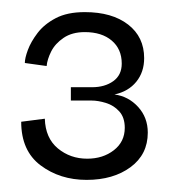

<svg xmlns="http://www.w3.org/2000/svg" viewBox="-20 -694 279 317"><path d="M123 -397Q79 -397 47 -421Q15 -445 15 -493L54 -498Q55 -466 75.5 -449Q96 -432 124 -432Q150 -432 168 -446Q186 -460 186 -483Q186 -500 177 -510Q168 -520 155 -524Q142 -528 131 -528H97V-550H132Q153 -550 167 -560Q181 -570 181 -589Q181 -613 164.5 -627Q148 -641 120 -641Q99 -641 85 -631.5Q71 -622 64.5 -609Q58 -596 57 -585L21 -590Q21 -598 26 -611.5Q31 -625 42 -639.5Q53 -654 72 -664Q91 -674 120 -674Q165 -674 191.5 -653.5Q218 -633 218 -598Q218 -575 205 -559Q192 -543 169 -538Q192 -535 208 -517.5Q224 -500 224 -475Q224 -439 195.5 -418Q167 -397 123 -397Z"/></svg>

Font: Darker Grotesque Light Medium
Style: Regular
Weight: 500
Version: Version 1.000;gftools[0.9.28]